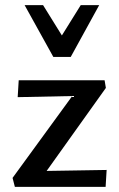

<svg xmlns="http://www.w3.org/2000/svg" viewBox="-20 -729 464 749"><path d="M29 -35 287 -389 340 -356 49 -350 53 -416H388L393 -386L134 -23L88 -61L396 -66L392 0H38ZM188 -507 206 -566 295 -709H367L256 -507ZM188 -507 76 -709H148L238 -564L256 -507Z"/></svg>

Font: Ysabeau SemiBold
Style: Regular
Weight: 600
Designer: Christian Thalmann (Catharsis Fonts)
Version: Version 2.000;gftools[0.9.27.dev2+g8671c4b]